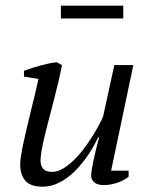

<svg xmlns="http://www.w3.org/2000/svg" viewBox="-20 -666 540 696"><path d="M446.3 -47.4V-25.4Q429.2 -11.7 404.8 -3.4Q380.4 4.9 356.9 4.9Q332 4.9 321.3 -5.6Q310.5 -16.1 310.5 -27.8Q310.5 -43.5 317.9 -79.8Q325.2 -116.2 339.4 -168.5H335.9Q328.6 -152.8 317.6 -133.3Q306.6 -113.8 292.2 -93.8Q277.8 -73.7 260.5 -54.9Q243.2 -36.1 223.1 -21.5Q203.1 -6.8 180.9 2Q158.7 10.7 134.3 10.7Q90.8 10.7 72 -10.7Q53.2 -32.2 53.2 -70.3Q53.2 -83 56.6 -104.2Q60.1 -125.5 65.7 -151.6Q71.3 -177.7 78.4 -207.3Q85.4 -236.8 92.8 -267.1Q100.1 -297.4 107.2 -326.2Q114.3 -355 119.6 -379.9L66.9 -388.2V-409.2Q80.6 -414.6 96.4 -419.7Q112.3 -424.8 128.2 -429Q144 -433.1 158.9 -436.3Q173.8 -439.5 185.5 -440.4L204.6 -430.2Q199.2 -400.4 191.2 -367.2Q183.1 -334 174.6 -300.5Q166 -267.1 157.5 -234.9Q148.9 -202.6 142.1 -174.1Q135.3 -145.5 131.1 -122.1Q127 -98.6 127 -83.5Q127 -64.9 136.7 -54Q146.5 -43 168.9 -43Q188.5 -43 208.5 -54.9Q228.5 -66.9 247.8 -85.7Q267.1 -104.5 284.7 -127.9Q302.2 -151.4 316.2 -173.8Q330.1 -196.3 340.1 -215.3Q350.1 -234.4 354 -245.1L394.5 -430.2H463.4L382.8 -47.4ZM200.7 -599.1V-645.5H426.8V-599.1Z"/></svg>

Font: PT Astra Serif
Style: Italic
Weight: 400
Italic angle: -16°
Designer: A.Korolkova, I. Chaeva
Foundry: ParaType Ltd
Version: Version 1.001